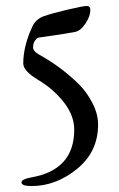

<svg xmlns="http://www.w3.org/2000/svg" viewBox="-20 -435 399 644"><path d="M86 189Q52 189 52 177Q52 166 85 160Q229 135 229 0Q229 -47 194.5 -91.5Q160 -136 108 -167Q58 -197 58 -222Q58 -281 89 -347Q100 -370 125 -380Q153 -390 206 -402.5Q259 -415 272 -415Q283 -415 283 -401Q283 -381 267 -356.5Q251 -332 232 -328Q191 -320 110 -309Q104 -308 97.5 -299Q91 -290 91 -276Q91 -263 111 -252Q187 -210 247 -150Q271 -126 290 -89.5Q309 -53 309 -17Q309 74 238.5 131.5Q168 189 86 189Z"/></svg>

Font: EB Garamond SC 12
Style: Regular
Weight: 400
Version: Version 0.016 ; ttfautohint (v0.97) -l 8 -r 50 -G 200 -x 0 -